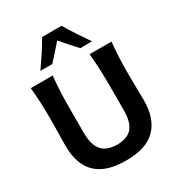

<svg xmlns="http://www.w3.org/2000/svg" viewBox="-243 -1218 1286 1387"><g transform="rotate(-30 400.0 -524.5)"><path d="M401.9 13.7Q284.7 13.7 212.2 -23.4Q139.6 -60.5 106.2 -130.6Q72.8 -200.7 72.8 -298.8Q72.8 -320.3 73.5 -356.2Q74.2 -392.1 75 -435.3Q75.7 -478.5 75.7 -522Q75.7 -597.2 73 -658Q70.3 -718.8 64 -783.7H246.6Q240.2 -718.8 237.3 -658Q234.4 -597.2 234.4 -522V-308.6Q234.4 -215.8 272.9 -168Q311.5 -120.1 401.4 -117.7Q493.2 -120.1 529.8 -168Q566.4 -215.8 566.4 -309.1V-522Q566.4 -597.2 563.5 -658Q560.5 -718.8 554.7 -783.7H737.3Q730.5 -718.8 727.8 -658Q725.1 -597.2 725.1 -522Q725.1 -478.5 725.8 -434.8Q726.6 -391.1 727.3 -355.2Q728 -319.3 728 -298.3Q728 -148.9 649.2 -67.6Q570.3 13.7 401.9 13.7ZM518.6 -855Q458 -920.4 401.4 -986.8Q373 -954.1 344.5 -921.9Q315.9 -889.6 285.6 -856.9H186.5Q222.7 -908.7 256.6 -960.2Q290.5 -1011.7 319.8 -1063H481.9Q511.7 -1011.7 545.9 -960Q580.1 -908.2 615.7 -856.4Z"/></g></svg>

Font: Pinar DS4-SemiBold
Style: Regular
Weight: 600
Designer: Amin Abedi
Version: Version 2.000